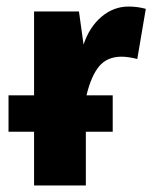

<svg xmlns="http://www.w3.org/2000/svg" viewBox="-20 -566 465 586"><path d="M372 -546Q400 -546 425 -539L399 -386Q371 -393 351 -393Q307 -393 282.5 -363.5Q258 -334 244 -275H324V-164H242V0H84V-164H6V-275H84V-531H221L235 -430Q253 -484 290 -515Q327 -546 372 -546Z"/></svg>

Font: FiraGO
Style: Bold
Weight: 700
Designer: bBox Type
Foundry: bBox Type GmbH
Version: Version 1.001;PS 001.001;hotconv 1.0.88;makeotf.lib2.5.64775